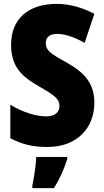

<svg xmlns="http://www.w3.org/2000/svg" viewBox="-20 -744 531 985"><path d="M464 -217C464 -317 413 -372 322 -423C233 -472 215 -487 215 -524C215 -550 232 -570 273 -570C313 -570 361 -554 414 -524L464 -673C403 -705 339 -724 270 -724C123 -724 37 -645 37 -515C37 -398 94 -350 185 -298C267 -251 285 -233 285 -200C285 -169 263 -147 217 -147C163 -147 95 -169 33 -207V-35C96 -2 150 10 223 10C377 10 464 -89 464 -217ZM325 72V61H166C165 100 154 171 146 207V221H257C287 173 308 125 325 72Z"/></svg>

Font: Noto Sans Gurmukhi Condensed Black
Style: Regular
Weight: 900
Width: 3
Designer: Jelle Bosma - Monotype Design Team
Foundry: Monotype Imaging Inc.
Version: Version 2.004